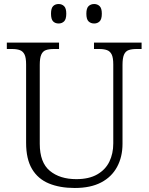

<svg xmlns="http://www.w3.org/2000/svg" viewBox="-20 -926 740 956"><path d="M352 10Q278 10 223.5 -12.5Q169 -35 139.5 -84.5Q110 -134 110 -215V-605Q110 -639 102 -655Q94 -671 78.5 -676.5Q63 -682 40 -682H14V-714H274V-682H248Q224 -682 208.5 -676.5Q193 -671 185.5 -654Q178 -637 178 -603V-210Q178 -117 228 -75.5Q278 -34 360 -34Q423 -34 464 -57.5Q505 -81 524.5 -121Q544 -161 544 -212V-605Q544 -639 536 -655Q528 -671 512.5 -676.5Q497 -682 474 -682H448V-714H685V-682H660Q636 -682 620.5 -676.5Q605 -671 597.5 -654Q590 -637 590 -603V-210Q590 -145 563 -95Q536 -45 483.5 -17.5Q431 10 352 10ZM449 -809Q432 -809 421 -819.5Q410 -830 410 -858Q410 -885 421 -895.5Q432 -906 449 -906Q465 -906 476 -895.5Q487 -885 487 -858Q487 -830 476 -819.5Q465 -809 449 -809ZM272 -809Q255 -809 244.5 -819.5Q234 -830 234 -858Q234 -885 244.5 -895.5Q255 -906 272 -906Q288 -906 299 -895.5Q310 -885 310 -858Q310 -830 299 -819.5Q288 -809 272 -809Z"/></svg>

Font: Noto Serif Armenian Light
Style: Regular
Weight: 300
Version: Version 2.007